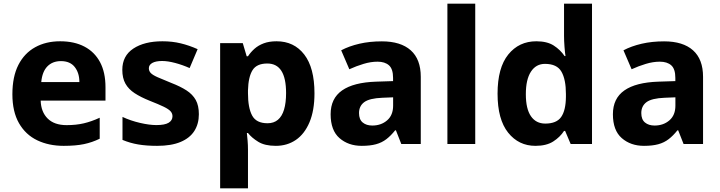

<svg xmlns="http://www.w3.org/2000/svg" viewBox="-20 -780 3899 1040"><path d="M325.2 10Q244.3 10 181.6 -20.1Q118.8 -50.2 82.9 -112.6Q47.1 -175 47.1 -269.5Q47.1 -364.8 79.6 -428.4Q112.2 -492 170.6 -524.2Q228.9 -556.4 306 -556.4Q382.4 -556.4 437.3 -527.6Q492.3 -498.8 521.9 -443.4Q551.4 -388 551.4 -307.7V-235.1H200.3Q202.3 -173.4 238.3 -137.8Q274.2 -102.2 340.8 -102.2Q392.4 -102.2 434 -112Q475.7 -121.8 520.1 -142.3V-28.7Q479.7 -8.8 435.1 0.6Q390.6 10 325.2 10ZM203.5 -335.6H410Q410 -384.7 384.9 -416.9Q359.8 -449 309.9 -449Q264.6 -449 236.6 -420.4Q208.7 -391.8 203.5 -335.6Z M831 10Q773.2 10 729 2.5Q684.9 -4.9 643.5 -22.2V-146.7Q688.3 -125.8 739 -114.2Q789.7 -102.5 826.9 -102.5Q872.6 -102.5 893.4 -115.1Q914.3 -127.8 914.3 -150.4Q914.3 -165.5 903.9 -177.2Q893.5 -188.9 866.8 -201.9Q840.2 -214.8 790.8 -234.2Q742.5 -253.6 709.4 -275.2Q676.4 -296.7 659.5 -326.8Q642.5 -356.9 642.5 -401.6Q642.5 -477.5 702.3 -516.9Q762.1 -556.4 860 -556.4Q912.6 -556.4 958.5 -545.3Q1004.4 -534.3 1050.5 -513.7L1007.1 -411.3Q968.8 -428.4 928.8 -439Q888.7 -449.6 858.3 -449.6Q823.8 -449.6 805 -439.1Q786.3 -428.6 786.3 -410.2Q786.3 -395.5 796.5 -384.6Q806.8 -373.7 833.3 -361.9Q859.9 -350.2 907.8 -330.8Q957 -311.8 990.2 -290.3Q1023.5 -268.7 1040.4 -238.4Q1057.2 -208.1 1057.2 -161.4Q1057.2 -109.4 1032.8 -70.8Q1008.3 -32.1 958.1 -11.1Q908 10 831 10Z M1172.4 240V-546.4H1295L1316.2 -475.2H1323.2Q1338 -497.6 1358.7 -516Q1379.4 -534.4 1408.7 -545.4Q1438.1 -556.4 1478 -556.4Q1572.8 -556.4 1628.1 -484.6Q1683.4 -412.9 1683.4 -274.5Q1683.4 -181.7 1656.5 -117.9Q1629.6 -54.2 1582.6 -22.1Q1535.5 10 1474 10Q1414.4 10 1378.8 -12Q1343.2 -33.9 1323.2 -59.5H1317.2Q1319.2 -41.2 1321.2 -17.7Q1323.2 5.9 1323.2 31V240ZM1429.3 -112.4Q1463 -112.4 1485.4 -131.2Q1507.7 -149.9 1518.6 -186.4Q1529.6 -222.8 1529.6 -276.1Q1529.6 -356.5 1504.1 -396.3Q1478.7 -436 1427.9 -436Q1370.3 -436 1347.8 -399.8Q1325.2 -363.5 1323.2 -290.9V-275.1Q1323.2 -196.2 1345.7 -154.3Q1368.1 -112.4 1429.3 -112.4Z M1939.3 10Q1866.9 10 1818.9 -31.9Q1770.9 -73.7 1770.9 -161.2Q1770.9 -246.7 1833 -290.2Q1895.1 -333.7 2017.5 -337.7L2109.1 -340.7V-358.1Q2109.1 -406.7 2086.8 -426.3Q2064.6 -445.9 2025 -445.9Q1988.5 -445.9 1949.3 -434Q1910 -422.2 1872.2 -404.9L1828.1 -507.5Q1871 -530.2 1926.6 -543.1Q1982.3 -556 2048.3 -556Q2150.6 -556 2204.9 -507.5Q2259.2 -459 2259.2 -363.8V0H2153.7L2124.5 -74.2H2120.5Q2097.5 -45.2 2073 -26.3Q2048.5 -7.4 2016.7 1.3Q1984.9 10 1939.3 10ZM1996.5 -100Q2044.4 -100 2076.9 -128.1Q2109.4 -156.1 2109.4 -207.9V-252.8L2051.7 -250.5Q1981 -247.7 1952.9 -226.7Q1924.7 -205.7 1924.7 -167.5Q1924.7 -132.9 1944.6 -116.5Q1964.5 -100 1996.5 -100Z M2403.4 0V-760H2554.2V0Z M2880.4 10Q2789.6 10 2732.3 -61.6Q2675.1 -133.3 2675.1 -272.5Q2675.1 -412.9 2733.1 -484.7Q2791.2 -556.4 2885.1 -556.4Q2943.4 -556.4 2979.3 -533.4Q3015.1 -510.4 3038.3 -476.2H3043.1Q3040.2 -494 3037.7 -526.5Q3035.2 -559.1 3035.2 -586.3V-760H3186.7V0H3071.1L3041.1 -70.8H3035.2Q3013.7 -37.4 2976.7 -13.7Q2939.8 10 2880.4 10ZM2933.5 -110.6Q2994.7 -110.6 3019.7 -146.4Q3044.8 -182.2 3045.4 -255.5V-270.9Q3045.4 -349.5 3021.2 -391.7Q2997.1 -434 2931.9 -434Q2883.4 -434 2855.9 -391.8Q2828.3 -349.6 2828.3 -269.9Q2828.3 -190.4 2855.9 -150.5Q2883.4 -110.6 2933.5 -110.6Z M3468.3 10Q3395.9 10 3347.9 -31.9Q3299.9 -73.7 3299.9 -161.2Q3299.9 -246.7 3362 -290.2Q3424.1 -333.7 3546.5 -337.7L3638.1 -340.7V-358.1Q3638.1 -406.7 3615.8 -426.3Q3593.6 -445.9 3554 -445.9Q3517.5 -445.9 3478.3 -434Q3439 -422.2 3401.2 -404.9L3357.1 -507.5Q3400 -530.2 3455.6 -543.1Q3511.3 -556 3577.3 -556Q3679.6 -556 3733.9 -507.5Q3788.2 -459 3788.2 -363.8V0H3682.7L3653.5 -74.2H3649.5Q3626.5 -45.2 3602 -26.3Q3577.5 -7.4 3545.7 1.3Q3513.9 10 3468.3 10ZM3525.5 -100Q3573.4 -100 3605.9 -128.1Q3638.4 -156.1 3638.4 -207.9V-252.8L3580.7 -250.5Q3510 -247.7 3481.9 -226.7Q3453.7 -205.7 3453.7 -167.5Q3453.7 -132.9 3473.6 -116.5Q3493.5 -100 3525.5 -100Z"/></svg>

Font: Noto Sans Symbols
Style: Regular
Weight: 400
Designer: Monotype Design Team
Foundry: Monotype Imaging Inc.
Version: Version 2.002